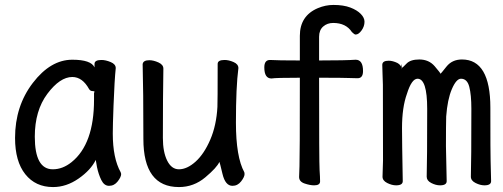

<svg xmlns="http://www.w3.org/2000/svg" viewBox="-20 -734 2040 778"><path d="M195 24Q124 24 82.5 -28Q41 -80 41 -175Q41 -304 113 -398Q185 -492 273 -492Q349 -492 363 -461V-475Q363 -491 391 -491Q408 -491 428.5 -482.5Q449 -474 449 -458Q444 -411 440 -306Q437 -225 437 -193Q437 -93 469 -36L471 -29Q471 -17 457 1Q443 19 422 19Q402 19 390.5 -4.5Q379 -28 373 -57L368 -86Q348 -45 298.5 -10.5Q249 24 195 24ZM194 -48Q234 -48 270 -77Q361 -150 361 -330V-358Q363 -360 363 -362Q363 -365 354.5 -365Q346 -365 341 -373Q314 -422 273 -422Q223 -422 172 -354Q121 -286 121 -180Q121 -48 194 -48Z M705 24Q561 24 561 -171Q561 -371 558 -474Q560 -490 585 -490Q602 -490 622 -481Q642 -472 642 -456Q640 -340 640 -175Q640 -118 657.5 -83Q675 -48 705 -48Q738 -48 772.5 -79Q807 -110 832 -168Q857 -226 861 -301Q862 -318 862 -475Q862 -491 890 -491Q907 -491 926.5 -482.5Q946 -474 946 -458Q936 -382 936 -237Q936 -98 970 -36L971 -29Q971 -17 957 1Q943 19 922 19Q893 19 881.5 -29.5Q870 -78 869 -78Q859 -55 812 -15.5Q765 24 705 24Z M1253 17Q1236 17 1214 9.5Q1192 2 1192 -17Q1192 -29 1193.5 -60Q1195 -91 1195 -419Q1097 -419 1080 -416Q1051 -416 1051 -461Q1051 -491 1074 -491Q1105 -489 1195 -489V-589Q1195 -670 1268 -701Q1299 -714 1331 -714Q1372 -714 1399.5 -703.5Q1427 -693 1442 -677.5Q1457 -662 1457 -646Q1457 -627 1445 -610.5Q1433 -594 1421 -594Q1416 -594 1406 -604Q1382 -641 1330 -641Q1306 -641 1289.5 -626.5Q1273 -612 1273 -585V-489Q1382 -489 1421 -492Q1451 -492 1451 -446Q1451 -417 1429 -417Q1408 -417 1390 -418Q1372 -419 1273 -419Q1273 -74 1275 -45Q1277 -16 1277 1Q1277 17 1253 17Z M1585 17Q1568 17 1549 7.5Q1530 -2 1530 -18L1532 -83Q1532 -369 1531.5 -390.5Q1531 -412 1530 -436.5Q1529 -461 1529 -471Q1529 -488 1555 -488Q1571 -488 1590 -479Q1602 -472 1606 -463V-462Q1606 -460 1607 -459Q1608 -456 1608 -453V-459Q1612 -460 1627 -476Q1643 -493 1679 -493Q1718 -493 1741.5 -465.5Q1765 -438 1765 -435Q1766 -435 1789 -464Q1812 -493 1852 -493Q1967 -493 1967 -297.5Q1967 -102 1968 -81Q1970 -23 1970 0Q1970 17 1943 17Q1926 17 1907 7.5Q1888 -2 1888 -18Q1890 -82 1890 -293Q1890 -350 1881.5 -382.5Q1873 -415 1848 -415Q1829 -415 1811 -373Q1793 -331 1788 -262Q1787 -228 1787 -142L1790 0Q1790 17 1763 17Q1746 17 1727.5 7.5Q1709 -2 1709 -18Q1711 -82 1711 -293Q1711 -415 1672 -415Q1648 -415 1629 -354Q1609 -299 1609 -215Q1609 -165 1612 0Q1612 17 1585 17ZM1607 -459Q1607 -461 1606 -463Q1606 -467 1609 -475L1608 -459Z"/></svg>

Font: LXGW WenKai Mono TC
Style: Bold
Weight: 700
Designer: LXGW / Fontworks Inc.
Foundry: LXGW / Fontworks Inc.
Version: Version 1.330